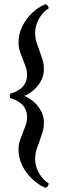

<svg xmlns="http://www.w3.org/2000/svg" viewBox="-20 -739 290 901"><path d="M107 -388Q107 -407 101 -424.5Q95 -442 87.5 -460Q80 -478 73.5 -497.5Q67 -517 67 -539Q67 -575 80.5 -606Q94 -637 114 -660.5Q134 -684 156 -699Q178 -714 194 -719Q199 -719 204 -712Q209 -705 208 -699Q198 -694 187 -683Q176 -672 166.5 -657Q157 -642 151 -623.5Q145 -605 145 -585Q145 -561 151.5 -540.5Q158 -520 165.5 -500Q173 -480 179.5 -459.5Q186 -439 186 -414Q186 -388 175.5 -366Q165 -344 150 -328Q135 -312 119.5 -302Q104 -292 93 -289Q104 -286 119.5 -276Q135 -266 150 -250Q165 -234 175.5 -212Q186 -190 186 -164Q186 -139 179.5 -118Q173 -97 165.5 -77Q158 -57 151.5 -37Q145 -17 145 7Q145 28 151 46Q157 64 166.5 79Q176 94 187 105Q198 116 208 121Q209 128 204 135Q199 142 194 142Q178 137 156 121.5Q134 106 114 83Q94 60 80.5 29Q67 -2 67 -38Q67 -61 73.5 -80Q80 -99 87.5 -117Q95 -135 101 -152.5Q107 -170 107 -189Q107 -209 100.5 -224Q94 -239 83 -249.5Q72 -260 58 -267Q44 -274 29 -278Q26 -281 26 -289Q26 -297 29 -300Q44 -304 58 -311Q72 -318 83 -328.5Q94 -339 100.5 -354Q107 -369 107 -388Z"/></svg>

Font: Vermiglione Medium
Style: Regular
Weight: 500
Version: Version 1.000